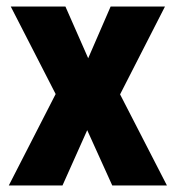

<svg xmlns="http://www.w3.org/2000/svg" viewBox="-20 -570 540 590"><path d="M151 -281 13 -550H181L251 -391L320 -550H487L349 -280L493 0H325L248 -170L172 0H7Z"/></svg>

Font: Noto Sans Lao UI Cond ExtBd
Style: Regular
Weight: 800
Width: 3
Designer: Monotype Design Team
Foundry: Monotype Imaging Inc.
Version: Version 2.000; ttfautohint (v1.8.4.7-5d5b)